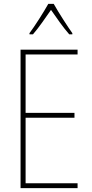

<svg xmlns="http://www.w3.org/2000/svg" viewBox="-20 -970 472 990"><path d="M257 -950H229C205 -907 158 -833 132 -799V-793H150C180 -827 217 -882 243 -919C270 -880 306 -828 337 -793H353V-799C334 -825 282 -905 257 -950ZM380 0V-25H112V-363H364V-388H112V-689H380V-714H86V0Z"/></svg>

Font: Noto Sans Gujarati UI Condensed Thin
Style: Regular
Weight: 100
Width: 3
Designer: Jelle Bosma - Monotype Design Team, Universal Thirst
Foundry: Monotype Imaging Inc.
Version: Version 2.106